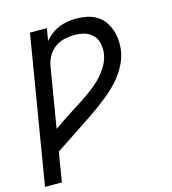

<svg xmlns="http://www.w3.org/2000/svg" viewBox="-114 -618 825 923"><g transform="rotate(-15 298.0 -156.5)"><path d="M-4 215 118 -520H202L192 -459Q206 -476 224.5 -490Q243 -504 264 -512.5Q285 -521 306.5 -524.5Q328 -528 350 -528Q377 -528 403 -522.5Q429 -517 450.5 -504Q472 -491 487 -470.5Q502 -450 510 -425.5Q518 -401 520 -374.5Q522 -348 518 -321Q512 -287 495.5 -254.5Q479 -222 455.5 -193.5Q432 -165 404 -141Q376 -117 347 -95.5Q318 -74 287.5 -53.5Q257 -33 226 -12.5Q195 8 165 28Q135 48 104 68L80 215ZM122 -40Q152 -61 182.5 -81Q213 -101 244 -120.5Q275 -140 305 -161Q335 -182 362 -207Q389 -232 409 -263Q429 -294 435 -328Q439 -354 434 -379Q429 -404 413 -421.5Q397 -439 373 -446.5Q349 -454 323 -454Q298 -454 272.5 -448.5Q247 -443 225 -427.5Q203 -412 189.5 -388.5Q176 -365 172 -340Z"/></g></svg>

Font: Iosevka Extended Oblique
Style: Regular
Weight: 400
Width: 7
Italic angle: -9°
Monospace: yes
Designer: Belleve Invis
Foundry: Belleve Invis
Version: Version 32.0.1; ttfautohint (v1.8.4)